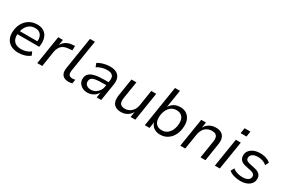

<svg xmlns="http://www.w3.org/2000/svg" viewBox="87 -1779 4202 2861"><g transform="rotate(30 2188.5 -348.0)"><path d="M283 9Q207 9 153.5 -19Q100 -47 74 -99.5Q48 -152 52 -224Q56 -301 89.5 -363Q123 -425 182 -462Q241 -499 320 -499Q396 -499 441.5 -465Q487 -431 504 -373.5Q521 -316 511 -247L508 -225H115L124 -282H462L442 -266Q449 -316 438 -354Q427 -392 397.5 -414.5Q368 -437 318 -437Q266 -437 228.5 -413Q191 -389 169 -351.5Q147 -314 139 -269L135 -247Q126 -189 141 -147Q156 -105 194 -82Q232 -59 287 -59Q332 -59 373.5 -71.5Q415 -84 451 -113L477 -55Q440 -23 387 -7Q334 9 283 9Z M604 0 682 -490H762L744 -375H739Q760 -428 806.5 -461Q853 -494 920 -499L964 -502L962 -426L898 -420Q847 -416 812.5 -396.5Q778 -377 759 -344.5Q740 -312 732 -269L690 0Z M1142 9Q1070 9 1037 -33Q1004 -75 1017 -154L1104 -705H1189L1102 -158Q1098 -126 1103 -104.5Q1108 -83 1124.5 -72.5Q1141 -62 1167 -62Q1180 -62 1193 -64Q1206 -66 1219 -68L1208 0Q1193 4 1176.5 6.5Q1160 9 1142 9Z M1467 9Q1420 9 1382.5 -10.5Q1345 -30 1323.5 -64Q1302 -98 1305 -142Q1308 -194 1340 -225Q1372 -256 1436 -270.5Q1500 -285 1597 -285H1679L1670 -229H1604Q1528 -229 1481.5 -222Q1435 -215 1413.5 -196Q1392 -177 1390 -143Q1388 -101 1417.5 -78Q1447 -55 1489 -55Q1528 -55 1562.5 -72.5Q1597 -90 1621.5 -122Q1646 -154 1653 -196L1671 -313Q1681 -373 1654 -402.5Q1627 -432 1562 -432Q1517 -432 1474 -420Q1431 -408 1387 -381L1365 -442Q1392 -460 1426.5 -472.5Q1461 -485 1498.5 -492Q1536 -499 1573 -499Q1642 -499 1684.5 -475Q1727 -451 1744 -405.5Q1761 -360 1751 -295L1704 0H1627L1643 -109H1648Q1633 -71 1605 -44.5Q1577 -18 1541.5 -4.5Q1506 9 1467 9Z M2045 9Q1989 9 1951.5 -13.5Q1914 -36 1899.5 -80.5Q1885 -125 1895 -192L1942 -490H2027L1980 -194Q1973 -152 1980 -122.5Q1987 -93 2010 -78Q2033 -63 2071 -63Q2116 -63 2152 -83.5Q2188 -104 2211 -140Q2234 -176 2241 -222L2283 -490H2368L2291 0H2210L2227 -109H2232Q2205 -52 2156.5 -21.5Q2108 9 2045 9Z M2718 9Q2657 9 2612.5 -20.5Q2568 -50 2551 -109H2553L2536 0H2455L2567 -705H2652L2602 -389H2597Q2616 -425 2643 -449.5Q2670 -474 2705.5 -486.5Q2741 -499 2782 -499Q2844 -499 2887.5 -470.5Q2931 -442 2953 -391Q2975 -340 2970 -271Q2967 -192 2935.5 -129Q2904 -66 2848.5 -28.5Q2793 9 2718 9ZM2708 -60Q2762 -60 2800.5 -88Q2839 -116 2861 -164.5Q2883 -213 2886 -272Q2890 -348 2855.5 -389.5Q2821 -431 2754 -431Q2701 -431 2662.5 -402.5Q2624 -374 2602 -326Q2580 -278 2577 -218Q2573 -143 2607.5 -101.5Q2642 -60 2708 -60Z M3065 0 3143 -490H3224L3207 -381H3203Q3230 -440 3280 -469.5Q3330 -499 3395 -499Q3452 -499 3489 -476.5Q3526 -454 3541 -409.5Q3556 -365 3545 -298L3498 0H3413L3460 -296Q3468 -339 3460.5 -368Q3453 -397 3430.5 -412.5Q3408 -428 3368 -428Q3321 -428 3283.5 -407.5Q3246 -387 3223.5 -351Q3201 -315 3193 -268L3150 0Z M3750 -611 3765 -704H3865L3851 -611ZM3660 0 3738 -490H3823L3745 0Z M4099 9Q4039 9 3986 -7Q3933 -23 3901 -52L3932 -110Q3955 -91 3983 -79Q4011 -67 4041 -61.5Q4071 -56 4101 -56Q4158 -56 4192 -77Q4226 -98 4227 -135Q4229 -162 4212 -178.5Q4195 -195 4159 -203L4061 -224Q4004 -235 3974.5 -268Q3945 -301 3948 -353Q3950 -394 3976 -427Q4002 -460 4048.5 -479.5Q4095 -499 4158 -499Q4192 -499 4225.5 -492Q4259 -485 4288 -471.5Q4317 -458 4335 -438L4305 -381Q4276 -408 4236 -421Q4196 -434 4153 -434Q4096 -434 4062.5 -411.5Q4029 -389 4027 -352Q4025 -327 4040.5 -310Q4056 -293 4091 -285L4188 -264Q4249 -251 4279.5 -220Q4310 -189 4306 -136Q4304 -92 4277.5 -59.5Q4251 -27 4205.5 -9Q4160 9 4099 9Z"/></g></svg>

Font: Nunito Sans 10pt
Style: Italic
Weight: 400
Italic angle: -9°
Designer: Vernon Adams
Foundry: Vernon Adams
Version: Version 3.101;gftools[0.9.27]